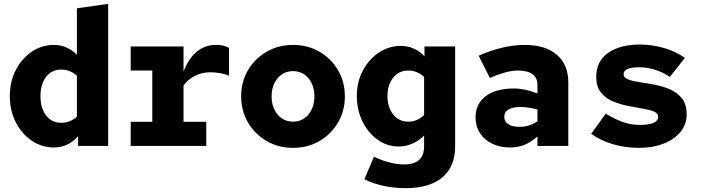

<svg xmlns="http://www.w3.org/2000/svg" viewBox="-20 -757 3640 996"><path d="M260 8Q197 8 145 -27Q93 -62 62 -122.5Q31 -183 31 -258Q31 -334 62 -394Q93 -454 145 -489Q197 -524 260 -524Q295 -524 325 -510.5Q355 -497 379 -473V-714L541 -737V0H385V-50Q360 -22 328.5 -7Q297 8 260 8ZM298 -120Q344 -120 379 -152V-364Q344 -396 298 -396Q248 -396 219 -358Q190 -320 190 -258Q190 -196 219 -158Q248 -120 298 -120Z M658 0V-125H770V-391H658V-516H932V-386Q960 -457 1002.5 -490.5Q1045 -524 1099 -524Q1122 -524 1135.5 -521Q1149 -518 1168 -509V-364Q1149 -373 1122.5 -377.5Q1096 -382 1070 -382Q1028 -382 991 -363.5Q954 -345 932 -313V-125H1050V0Z M1500 10Q1424 10 1363 -25.5Q1302 -61 1266.5 -121.5Q1231 -182 1231 -257Q1231 -333 1266.5 -393Q1302 -453 1363 -488.5Q1424 -524 1500 -524Q1577 -524 1637.5 -488.5Q1698 -453 1733.5 -393Q1769 -333 1769 -257Q1769 -182 1733.5 -121.5Q1698 -61 1637.5 -25.5Q1577 10 1500 10ZM1500 -126Q1549 -126 1580 -163Q1611 -200 1611 -257Q1611 -314 1580 -351Q1549 -388 1500 -388Q1451 -388 1420 -351Q1389 -314 1389 -257Q1389 -200 1420 -163Q1451 -126 1500 -126Z M2084 219Q1965 219 1870 173L1920 56Q2004 96 2078 96Q2180 96 2180 1V-54Q2155 -28 2120.5 -12.5Q2086 3 2048 3Q1988 3 1938.5 -32.5Q1889 -68 1860 -127.5Q1831 -187 1831 -259Q1831 -332 1862 -390.5Q1893 -449 1945 -484Q1997 -519 2060 -519Q2095 -519 2126.5 -505Q2158 -491 2182 -465V-516H2341V3Q2341 107 2275 163Q2209 219 2084 219ZM2098 -126Q2123 -126 2143 -135Q2163 -144 2180 -160V-358Q2144 -391 2098 -391Q2048 -391 2019 -353.5Q1990 -316 1990 -258Q1990 -201 2019.5 -163.5Q2049 -126 2098 -126Z M2625 8Q2573 8 2532.5 -12Q2492 -32 2469.5 -67Q2447 -102 2447 -148Q2447 -219 2500 -258.5Q2553 -298 2648 -298Q2702 -298 2768 -272V-316Q2768 -391 2666 -391Q2637 -391 2601.5 -381.5Q2566 -372 2521 -353L2463 -468Q2590 -524 2702 -524Q2809 -524 2868.5 -473Q2928 -422 2928 -330V0H2768V-49Q2734 -19 2700 -5.5Q2666 8 2625 8ZM2596 -151Q2596 -126 2617 -112.5Q2638 -99 2675 -99Q2727 -99 2768 -128V-189Q2746 -195 2723.5 -198.5Q2701 -202 2679 -202Q2640 -202 2618 -189Q2596 -176 2596 -151Z M3297 10Q3222 10 3157.5 -9.5Q3093 -29 3047 -63L3122 -167Q3179 -134 3218.5 -121.5Q3258 -109 3298 -109Q3394 -109 3394 -151Q3394 -170 3371 -179Q3348 -188 3311.5 -194Q3275 -200 3233.5 -208.5Q3192 -217 3155.5 -233Q3119 -249 3096 -279Q3073 -309 3073 -358Q3073 -440 3135 -483Q3197 -526 3300 -526Q3360 -526 3421 -509Q3482 -492 3533 -457L3455 -358Q3416 -384 3375.5 -396Q3335 -408 3296 -408Q3215 -408 3215 -372Q3215 -354 3238.5 -345Q3262 -336 3299.5 -330.5Q3337 -325 3378.5 -317Q3420 -309 3457.5 -292.5Q3495 -276 3518.5 -245.5Q3542 -215 3542 -164Q3542 -111 3509.5 -72Q3477 -33 3421.5 -11.5Q3366 10 3297 10Z"/></svg>

Font: Red Hat Mono
Style: Bold
Weight: 700
Monospace: yes
Designer: Pentagram, MCKL
Foundry: Pentagram, MCKL
Version: Version 1.023; ttfautohint (v1.8.3)